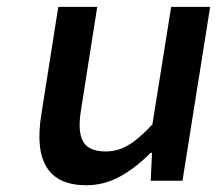

<svg xmlns="http://www.w3.org/2000/svg" viewBox="-20 -530 640 563"><path d="M232.9 13.2Q67.9 13.2 101.1 -193.8L150.9 -509.8H265.1L217.8 -209Q207 -145 223.4 -115.5Q239.7 -85.9 290 -85.9Q324.7 -85.9 355.7 -104Q386.7 -122.1 426.8 -165L481.9 -509.8H596.2L515.1 0H421.9L425.8 -82H421.9Q376 -36.1 330.3 -11.5Q284.7 13.2 232.9 13.2Z"/></svg>

Font: Office Code Pro Medium Italic
Style: Regular
Weight: 500
Italic angle: -9°
Designer: Nathan Rutzky & Paul D. Hunt
Foundry: Adobe Systems Incorporated
Version: Version 1.004;PS 001.004;hotconv 1.0.70;makeotf.lib2.5.58329